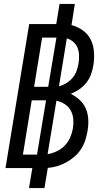

<svg xmlns="http://www.w3.org/2000/svg" viewBox="-20 -858 540 980"><path d="M128 102 145 0H8L129 -735H267L284 -838H362L345 -730Q376 -722 402.5 -703Q429 -684 443 -656Q457 -628 459.5 -594Q462 -560 457 -527Q453 -503 445 -480Q437 -457 421.5 -437Q406 -417 385 -402.5Q364 -388 341 -379Q366 -367 386.5 -348Q407 -329 418 -303.5Q429 -278 430.5 -249Q432 -220 427 -191Q423 -167 415.5 -143Q408 -119 394 -97.5Q380 -76 360.5 -59Q341 -42 318.5 -29.5Q296 -17 272 -10Q248 -3 224 -1L207 102ZM154 -415H226L268 -666H195ZM281 -418Q300 -422 318.5 -433.5Q337 -445 350.5 -461Q364 -477 371 -496.5Q378 -516 381 -535Q384 -555 383.5 -575.5Q383 -596 376 -613.5Q369 -631 354.5 -644Q340 -657 321 -662ZM97 -69H169L215 -346H142ZM223 -71Q247 -75 270 -86Q293 -97 310.5 -115Q328 -133 338 -156Q348 -179 352 -202Q356 -226 354 -250Q352 -274 341 -294Q330 -314 310.5 -326.5Q291 -339 268 -344Z"/></svg>

Font: Iosevka Curly Oblique
Style: Regular
Weight: 400
Italic angle: -9°
Monospace: yes
Designer: Belleve Invis
Foundry: Belleve Invis
Version: Version 11.1.0; ttfautohint (v1.8.3)